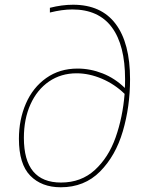

<svg xmlns="http://www.w3.org/2000/svg" viewBox="-20 -787 632 812"><path d="M530 -452Q530 -336 499.5 -232Q469 -128 403 -61.5Q337 5 237 5Q156 5 108 -44Q60 -93 60 -200Q60 -281 89.5 -349Q119 -417 175.5 -457Q232 -497 308 -497Q362 -497 414 -476.5Q466 -456 508 -415Q509 -427 509 -452Q509 -596 453 -671.5Q397 -747 286 -747Q243 -747 191 -734V-754Q242 -767 289 -767Q408 -767 469 -686Q530 -605 530 -452ZM507 -390Q465 -431 411 -454Q357 -477 304 -477Q238 -477 187.5 -442.5Q137 -408 109 -346Q81 -284 81 -204Q81 -15 238 -15Q323 -15 381 -68Q439 -121 469 -206Q499 -291 507 -390Z"/></svg>

Font: Bitter Pro Thin
Style: Italic
Weight: 250
Italic angle: -9°
Designer: Sol Matas, and Bitter project Authors
Foundry: Sol Matas
Version: Version 1.010